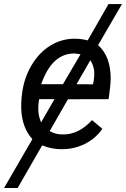

<svg xmlns="http://www.w3.org/2000/svg" viewBox="-70 -731 626 954"><path d="M233.4 10.3Q185.5 10.3 139.6 -8.8L17.6 203.1H-49.8L90.8 -39.6Q39.1 -96.7 35.6 -189.5Q34.7 -216.8 37.1 -244.1L39.1 -261.7Q47.9 -340.3 85.9 -405.3Q124 -470.2 180.9 -504.9Q237.8 -539.6 304.2 -538.6Q332.5 -538.6 365.7 -530.3L469.2 -710.9H536.1L417.5 -506.8Q480.5 -450.2 480 -339.8Q479.5 -305.7 469.7 -238.3L267.6 -237.8L176.8 -79.6Q205.6 -63 240.2 -63Q320.8 -61 387.2 -134.3L438.5 -91.3Q405.3 -42.5 350.8 -15.6Q296.4 11.2 233.4 10.3ZM301.3 -465.3Q188 -466.8 134.8 -312.5H242.7L330.1 -461.4ZM397.9 -377.9Q395 -406.7 378.9 -431.6L310.1 -312.5L392.1 -312Q400.4 -347.7 397.9 -377.9ZM124.5 -238.3Q119.1 -208.5 120.6 -179.7Q122.1 -150.9 134.3 -123L200.7 -238.3Z"/></svg>

Font: Roboto
Style: Italic
Weight: 400
Italic angle: -12°
Designer: Google
Version: Version 2.134; 2016; ttfautohint (v1.6)